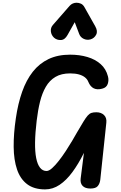

<svg xmlns="http://www.w3.org/2000/svg" viewBox="-20 -1414 906 1440"><path d="M318.5 6.5Q235.5 6.5 183.8 -32.5Q132 -71.5 107.8 -143Q83.5 -214.5 82.5 -312.5Q81.5 -410.5 99 -528Q115 -637.5 146 -725.5Q177 -813.5 226 -875.8Q275 -938 344.2 -971Q413.5 -1004 506 -1004Q576.5 -1004 635.5 -986.5Q694.5 -969 735 -933Q775.5 -897 789.5 -841.5Q797.5 -813 788.2 -785Q779 -757 746.5 -749Q672 -728.5 642.5 -800Q635 -819.5 617.2 -833.8Q599.5 -848 571.8 -855.8Q544 -863.5 506 -863.5Q440 -863.5 395.8 -837.2Q351.5 -811 323.8 -763.2Q296 -715.5 280 -650.5Q264 -585.5 255 -508.5Q244 -417 243 -346.5Q242 -276 251.5 -228.2Q261 -180.5 280.5 -156Q300 -131.5 329 -131.5Q347 -131.5 371 -153Q395 -174.5 421.5 -208.5Q448 -242.5 473.8 -281.8Q499.5 -321 521 -357.5Q542.5 -394 556.5 -419Q587 -471 605.8 -501.8Q624.5 -532.5 638 -547.5Q651.5 -562.5 666 -567.2Q680.5 -572 702.5 -572Q738.5 -572 760 -551.2Q781.5 -530.5 777.5 -494L732 -65Q728.5 -37 713.2 -18.5Q698 0 658 0Q618.5 0 599.5 -20Q580.5 -40 585 -75.5L609.5 -267.5Q568.5 -185 523.2 -123.5Q478 -62 427 -27.8Q376 6.5 318.5 6.5ZM660 -1119Q633 -1111 608.2 -1122.5Q583.5 -1134 574 -1159L540.5 -1247.5L486.5 -1151.5Q466.5 -1115 436.5 -1113.8Q406.5 -1112.5 385 -1131.5Q364.5 -1151 361.5 -1178.5Q358.5 -1206 377 -1227L501.5 -1369.5Q512.5 -1382 526.2 -1387.8Q540 -1393.5 554 -1393.5Q571 -1393.5 586.8 -1386.5Q602.5 -1379.5 613 -1361L694.5 -1216.5Q715 -1180 701.2 -1153.8Q687.5 -1127.5 660 -1119Z"/></svg>

Font: Edu NSW ACT Cursive
Style: Regular
Weight: 400
Designer: Tina and Corey Anderson, Eben Sorkin, Mirko Velimirovic
Foundry: Sorkin Type Co.
Version: Version 2.000